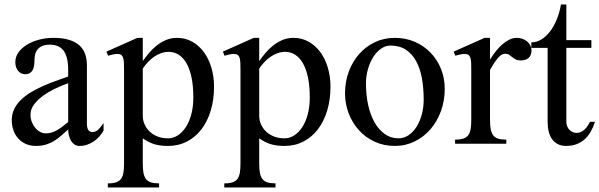

<svg xmlns="http://www.w3.org/2000/svg" viewBox="-20 -637 2657 851"><path d="M365.2 -86.9Q365.2 -72.8 370.6 -62.3Q376 -51.8 388.2 -51.8Q405.3 -51.8 416.7 -63.5Q428.2 -75.2 439 -91.8V-58.1Q431.2 -44.4 420.4 -32.2Q409.7 -20 396.2 -10.7Q382.8 -1.5 366.7 4.2Q350.6 9.8 332 9.8Q318.8 9.8 309.3 2.9Q299.8 -3.9 293.9 -14.4Q288.1 -24.9 285.2 -37.8Q282.2 -50.8 282.2 -63Q267.6 -50.3 253.4 -37.6Q239.3 -24.9 222.7 -14.2Q206.1 -3.4 185.8 3.2Q165.5 9.8 139.2 9.8Q114.3 9.8 94.5 1Q74.7 -7.8 60.8 -23.2Q46.9 -38.6 39.6 -59.6Q32.2 -80.6 32.2 -105Q32.2 -131.8 43.2 -154.1Q54.2 -176.3 73 -194.6Q91.8 -212.9 116.7 -227.8Q141.6 -242.7 169.2 -255.1Q196.8 -267.6 225.8 -277.8Q254.9 -288.1 282.2 -297.9V-326.2Q282.2 -357.4 276.6 -379.2Q271 -400.9 260.5 -414.1Q250 -427.2 234.9 -433.1Q219.7 -439 201.2 -439Q180.2 -439 166.7 -432.9Q153.3 -426.8 145.8 -417Q138.2 -407.2 135.5 -394.8Q132.8 -382.3 132.8 -369.1Q132.8 -356.9 131.1 -345.9Q129.4 -335 124.8 -326.4Q120.1 -317.9 112.1 -313Q104 -308.1 91.8 -308.1Q72.3 -308.1 60.1 -323.2Q47.9 -338.4 47.9 -361.8Q47.9 -384.8 61.5 -404.3Q75.2 -423.8 98.4 -438.2Q121.6 -452.6 152.1 -460.9Q182.6 -469.2 216.8 -469.2Q257.8 -469.2 286.1 -460.4Q314.5 -451.7 332 -435.8Q349.6 -419.9 357.4 -397.5Q365.2 -375 365.2 -347.2ZM282.2 -268.1Q255.4 -258.8 226.1 -244.9Q196.8 -231 172.1 -213.4Q147.5 -195.8 131.3 -174.6Q115.2 -153.3 115.2 -128.9Q115.2 -111.8 120.8 -96.9Q126.5 -82 136 -70.6Q145.5 -59.1 157.7 -52.5Q169.9 -45.9 183.1 -45.9Q196.8 -45.9 209.5 -49.8Q222.2 -53.7 234.1 -60.8Q246.1 -67.9 257.8 -76.9Q269.5 -85.9 282.2 -96.2Z M529.8 -323.2Q529.8 -342.8 529.3 -356.7Q528.8 -370.6 526.1 -379.9Q523.4 -389.2 517.3 -393.6Q511.2 -397.9 500 -397.9Q492.2 -397.9 482.4 -396Q472.7 -394 459 -390.1L451.7 -408.2L588.9 -469.2H612.8V-366.2Q625 -383.8 640.4 -402.1Q655.8 -420.4 674.6 -435.3Q693.4 -450.2 715.8 -459.7Q738.3 -469.2 764.6 -469.2Q801.8 -469.2 832 -452.1Q862.3 -435.1 883.8 -405.8Q905.3 -376.5 917 -336.9Q928.7 -297.4 928.7 -252.9Q928.7 -195.8 914.3 -147.7Q899.9 -99.6 873.5 -64.7Q847.2 -29.8 809.3 -10Q771.5 9.8 724.6 9.8Q689.5 9.8 663.8 2Q638.2 -5.9 612.8 -23.9V86.9Q612.8 111.3 615.7 128.2Q618.7 145 626.5 155.8Q634.3 166.5 648.4 171.1Q662.6 175.8 685.1 175.8V193.8H458V175.8Q481 175.8 495.1 170.9Q509.3 166 516.8 155.3Q524.4 144.5 527.1 127.7Q529.8 110.8 529.8 86.9ZM612.8 -124Q612.8 -103.5 621.1 -85.2Q629.4 -66.9 644 -53.2Q658.7 -39.6 679.2 -31.7Q699.7 -23.9 724.6 -23.9Q748 -23.9 768.3 -37.1Q788.6 -50.3 804 -74Q819.3 -97.7 828.1 -131.1Q836.9 -164.6 836.9 -205.1Q836.9 -255.9 828.9 -293.9Q820.8 -332 806.2 -357.2Q791.5 -382.3 771.5 -394.8Q751.5 -407.2 728 -407.2Q710 -407.2 693.4 -401.1Q676.8 -395 662.1 -384.8Q647.5 -374.5 635 -361.1Q622.6 -347.7 612.8 -333Z M1045.9 -323.2Q1045.9 -342.8 1045.4 -356.7Q1044.9 -370.6 1042.2 -379.9Q1039.6 -389.2 1033.4 -393.6Q1027.3 -397.9 1016.1 -397.9Q1008.3 -397.9 998.5 -396Q988.8 -394 975.1 -390.1L967.8 -408.2L1105 -469.2H1128.9V-366.2Q1141.1 -383.8 1156.5 -402.1Q1171.9 -420.4 1190.7 -435.3Q1209.5 -450.2 1231.9 -459.7Q1254.4 -469.2 1280.8 -469.2Q1317.9 -469.2 1348.1 -452.1Q1378.4 -435.1 1399.9 -405.8Q1421.4 -376.5 1433.1 -336.9Q1444.8 -297.4 1444.8 -252.9Q1444.8 -195.8 1430.4 -147.7Q1416 -99.6 1389.6 -64.7Q1363.3 -29.8 1325.4 -10Q1287.6 9.8 1240.7 9.8Q1205.6 9.8 1179.9 2Q1154.3 -5.9 1128.9 -23.9V86.9Q1128.9 111.3 1131.8 128.2Q1134.8 145 1142.6 155.8Q1150.4 166.5 1164.6 171.1Q1178.7 175.8 1201.2 175.8V193.8H974.1V175.8Q997.1 175.8 1011.2 170.9Q1025.4 166 1033 155.3Q1040.5 144.5 1043.2 127.7Q1045.9 110.8 1045.9 86.9ZM1128.9 -124Q1128.9 -103.5 1137.2 -85.2Q1145.5 -66.9 1160.2 -53.2Q1174.8 -39.6 1195.3 -31.7Q1215.8 -23.9 1240.7 -23.9Q1264.2 -23.9 1284.4 -37.1Q1304.7 -50.3 1320.1 -74Q1335.4 -97.7 1344.2 -131.1Q1353 -164.6 1353 -205.1Q1353 -255.9 1345 -293.9Q1336.9 -332 1322.3 -357.2Q1307.6 -382.3 1287.6 -394.8Q1267.6 -407.2 1244.1 -407.2Q1226.1 -407.2 1209.5 -401.1Q1192.9 -395 1178.2 -384.8Q1163.6 -374.5 1151.1 -361.1Q1138.7 -347.7 1128.9 -333Z M1730 9.8Q1682.1 9.8 1641.6 -8.5Q1601.1 -26.9 1571.8 -58.8Q1542.5 -90.8 1525.9 -133.3Q1509.3 -175.8 1509.3 -224.1Q1509.3 -274.9 1525.9 -319.6Q1542.5 -364.3 1571.8 -397.5Q1601.1 -430.7 1641.6 -450Q1682.1 -469.2 1730 -469.2Q1777.8 -469.2 1818.4 -451.7Q1858.9 -434.1 1888.4 -403.6Q1918 -373 1934.6 -331.8Q1951.2 -290.5 1951.2 -243.2Q1951.2 -190.9 1934.6 -145Q1918 -99.1 1888.4 -64.7Q1858.9 -30.3 1818.4 -10.3Q1777.8 9.8 1730 9.8ZM1746.1 -23.9Q1770.5 -23.9 1791 -37.8Q1811.5 -51.8 1826.4 -75.2Q1841.3 -98.6 1849.6 -129.9Q1857.9 -161.1 1857.9 -195.8Q1857.9 -245.6 1850.1 -289.3Q1842.3 -333 1824.7 -365.5Q1807.1 -397.9 1779.1 -416.5Q1751 -435.1 1710 -435.1Q1689 -435.1 1669.4 -421.6Q1649.9 -408.2 1635 -385.3Q1620.1 -362.3 1611.1 -331.5Q1602.1 -300.8 1602.1 -266.1Q1602.1 -215.8 1611.8 -171.6Q1621.6 -127.4 1640.1 -94.7Q1658.7 -62 1685.3 -43Q1711.9 -23.9 1746.1 -23.9Z M2068.8 -323.2Q2068.8 -342.8 2068.4 -356.7Q2067.9 -370.6 2065.2 -379.9Q2062.5 -389.2 2056.4 -393.6Q2050.3 -397.9 2039.1 -397.9Q2031.2 -397.9 2021.5 -396Q2011.7 -394 1998 -390.1L1990.7 -408.2L2127.9 -469.2H2151.9V-373Q2164.1 -392.6 2177.7 -409.9Q2191.4 -427.2 2206.5 -440.4Q2221.7 -453.6 2237.8 -461.4Q2253.9 -469.2 2271 -469.2Q2284.7 -469.2 2296.4 -464.8Q2308.1 -460.4 2316.9 -452.9Q2325.7 -445.3 2330.8 -435.3Q2335.9 -425.3 2335.9 -414.1Q2335.9 -392.1 2323.2 -380.6Q2310.5 -369.1 2288.1 -369.1Q2273.9 -369.1 2265.4 -373.8Q2256.8 -378.4 2250 -384Q2243.2 -389.6 2236.3 -394.3Q2229.5 -398.9 2218.8 -398.9Q2202.1 -398.9 2185.5 -378.4Q2168.9 -357.9 2151.9 -327.1V-106.9Q2151.9 -82.5 2154.8 -65.7Q2157.7 -48.8 2165.5 -38.1Q2173.3 -27.3 2187.5 -22.7Q2201.7 -18.1 2224.1 -18.1V0H1997.1V-18.1Q2020 -18.1 2034.2 -22.9Q2048.3 -27.8 2055.9 -38.6Q2063.5 -49.3 2066.2 -66.2Q2068.8 -83 2068.8 -106.9Z M2335 -424.8V-449.2Q2358.9 -449.2 2380.1 -462.4Q2401.4 -475.6 2418.5 -498.3Q2435.5 -521 2448 -551.5Q2460.4 -582 2466.3 -617.2H2490.2V-459H2601.1V-424.8H2490.2V-97.2Q2490.2 -86.9 2493.7 -77.9Q2497.1 -68.8 2503.2 -62.3Q2509.3 -55.7 2517.6 -51.8Q2525.9 -47.9 2535.2 -47.9Q2545.9 -47.9 2555.2 -52.2Q2564.5 -56.6 2571.8 -63.7Q2579.1 -70.8 2585 -79.6Q2590.8 -88.4 2595.2 -97.2H2617.2Q2609.9 -73.7 2598.6 -54Q2587.4 -34.2 2571.8 -20Q2556.2 -5.9 2535.6 2Q2515.1 9.8 2489.3 9.8Q2468.3 9.8 2452.9 2Q2437.5 -5.9 2427.2 -19.8Q2417 -33.7 2412.1 -53.5Q2407.2 -73.2 2407.2 -97.2V-424.8Z"/></svg>

Font: Tunjung putih
Style: Regular
Weight: 400
Designer: R.S. Wihananto
Foundry: R.S. Wihananto
Version: Version 2.0.1